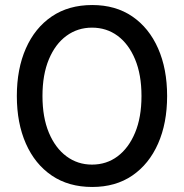

<svg xmlns="http://www.w3.org/2000/svg" viewBox="-20 -732 732 764"><path d="M347 12Q253 12 186 -33.5Q119 -79 83 -160.5Q47 -242 47 -350Q47 -458 83 -539.5Q119 -621 186 -666.5Q253 -712 347 -712Q440 -712 506.5 -666.5Q573 -621 609 -539.5Q645 -458 645 -350Q645 -242 609 -160.5Q573 -79 506.5 -33.5Q440 12 347 12ZM346 -77Q404 -77 448 -110Q492 -143 517.5 -204Q543 -265 543 -350Q543 -435 517.5 -496Q492 -557 448 -589.5Q404 -622 346 -622Q289 -622 244.5 -589.5Q200 -557 174.5 -496Q149 -435 149 -350Q149 -265 174.5 -204Q200 -143 244.5 -110Q289 -77 346 -77Z"/></svg>

Font: DM Sans 16pt Medium
Style: Regular
Weight: 500
Version: Version 4.004;gftools[0.9.30]